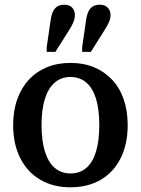

<svg xmlns="http://www.w3.org/2000/svg" viewBox="-20 -788 601 818"><path d="M524 -255Q524 -174 494 -114Q464 -54 409 -22Q354 10 280 10Q207 10 152 -22Q97 -54 66.5 -114Q36 -174 36 -255Q36 -316 53.5 -365Q71 -414 103 -448.5Q135 -483 180 -501.5Q225 -520 280 -520Q336 -520 380.5 -501.5Q425 -483 457.5 -448.5Q490 -414 507 -365Q524 -316 524 -255ZM157 -255Q157 -188 171.5 -142Q186 -96 213.5 -72.5Q241 -49 280 -49Q320 -49 347.5 -72.5Q375 -96 389 -142Q403 -188 403 -255Q403 -322 389 -367.5Q375 -413 347.5 -436.5Q320 -460 280 -460Q241 -460 213.5 -436.5Q186 -413 171.5 -367.5Q157 -322 157 -255ZM196 -704Q201 -738 215 -753Q229 -768 253 -768Q276 -768 287.5 -755.5Q299 -743 299 -724Q299 -710 293 -694.5Q287 -679 274 -659L216 -567H179V-587ZM347 -704Q352 -738 366 -753Q380 -768 405 -768Q427 -768 439 -755.5Q451 -743 451 -724Q451 -710 444.5 -694.5Q438 -679 425 -659L367 -567H330V-587Z"/></svg>

Font: Roboto Serif 28pt Condensed Medium
Style: Regular
Weight: 500
Width: 3
Designer: Greg Gazdowicz
Foundry: Commercial Type
Version: Version 1.008